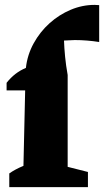

<svg xmlns="http://www.w3.org/2000/svg" viewBox="-20 -766 426 786"><path d="M7 -396V-427Q40 -469 86 -488Q92 -542 118 -589Q144 -636 183 -671Q222 -706 269.5 -726Q317 -746 367 -746Q376 -746 386 -745V-594Q361 -598 336 -600Q311 -602 286 -602Q275 -602 264 -601Q253 -600 242 -600Q243 -570 246.5 -534Q250 -498 257 -459V-83L340 -62V0H18V-56Q42 -73 76 -87L83 -396Z"/></svg>

Font: Piazzolla ExtraBold
Style: Regular
Weight: 800
Designer: Juan Pablo del Peral
Foundry: Huerta Tipografica
Version: Version 1.330